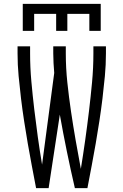

<svg xmlns="http://www.w3.org/2000/svg" viewBox="-20 -975 640 995"><path d="M98 -815V-955H502V-815H443V-903H329V-815H271V-903H157V-815ZM167 0Q156 -58 145 -115.5Q134 -173 124 -231Q114 -289 105 -347.5Q96 -406 89 -464Q82 -522 76.5 -580.5Q71 -639 71 -698V-735H136V-698Q136 -626 142.5 -553.5Q149 -481 157.5 -409Q166 -337 176 -265Q186 -193 198 -122L261 -597Q259 -622 257.5 -647.5Q256 -673 256 -698V-735H321V-698Q321 -623 329 -547.5Q337 -472 348 -397.5Q359 -323 372 -248.5Q385 -174 399 -100Q411 -174 421.5 -248.5Q432 -323 441 -398Q450 -473 457 -548Q464 -623 464 -698V-735H529V-698Q529 -639 523.5 -580.5Q518 -522 511 -464Q504 -406 495 -347.5Q486 -289 476 -231Q466 -173 455 -115.5Q444 -58 433 0H368Q346 -95 326.5 -190Q307 -285 290 -381L232 0Z"/></svg>

Font: Iosevka SS04 Light Extended
Style: Regular
Weight: 300
Width: 7
Monospace: yes
Designer: Belleve Invis
Foundry: Belleve Invis
Version: Version 19.0.0; ttfautohint (v1.8.4)